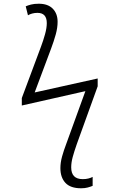

<svg xmlns="http://www.w3.org/2000/svg" viewBox="-20 -786 640 1030"><path d="M415 224Q358 224 331 195Q304 166 304 116Q304 86 313 53.5Q322 21 335 -13L438 -297L97 -220V-260L200 -536Q212 -568 221.5 -602Q231 -636 231 -662Q231 -717 181 -717Q166 -717 153 -713.5Q140 -710 130 -704L118 -752Q129 -757 146 -761.5Q163 -766 188 -766Q237 -766 263 -739.5Q289 -713 289 -669Q289 -637 279 -601Q269 -565 254 -525L166 -290L504 -365V-323L392 -13Q378 27 370 56.5Q362 86 362 112Q362 175 424 175Q441 175 454.5 171.5Q468 168 477 163V211Q465 216 450 220Q435 224 415 224Z"/></svg>

Font: Noto Sans Mono Light
Style: Regular
Weight: 300
Designer: Monotype Design Team
Foundry: Monotype Imaging Inc.
Version: Version 2.014; ttfautohint (v1.8.4.7-5d5b)